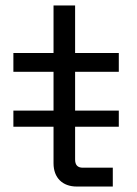

<svg xmlns="http://www.w3.org/2000/svg" viewBox="-20 -683 501 703"><path d="M261 0H393V-69H283C264 -69 255 -79 255 -99V-219H415V-278H255V-420H415V-489H255V-663H176V-489H29V-420H176V-278H29V-219H176V-85C176 -32 209 0 261 0Z"/></svg>

Font: Meta Space
Style: Regular
Weight: 400
Designer: Meta Pool / Florian Karsten
Foundry: Meta Pool / Florian Karsten
Version: Version 2.000;Glyphs 3.1.1 (3137)